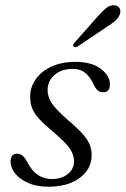

<svg xmlns="http://www.w3.org/2000/svg" viewBox="-20 -697 475 726"><path d="M175.5 -20Q213 -20 236.5 -39Q260 -58 260 -88Q260 -110.5 244.8 -134Q229.5 -157.5 181.5 -198Q147 -226.5 128 -247.5Q109 -268.5 101.5 -288Q94 -307.5 94 -331.5Q94 -367 114.8 -397Q135.5 -427 174 -445Q212.5 -463 265.5 -463Q327 -463 361.2 -436.8Q395.5 -410.5 395.5 -378.5Q396 -348 369.5 -348Q358 -348 349.5 -355.2Q341 -362.5 332.5 -380.5Q320 -407.5 301.8 -422Q283.5 -436.5 255.5 -436.5Q212 -436.5 186 -413.5Q160 -390.5 160 -356.5Q160 -332 174.8 -308.2Q189.5 -284.5 237 -243Q273 -212.5 292.2 -190.8Q311.5 -169 319 -150.5Q326.5 -132 326.5 -110Q326.5 -58.5 282.2 -24.8Q238 9 161.5 9Q118.5 9 86.5 -5.2Q54.5 -19.5 37.2 -41.2Q20 -63 20 -85.5Q20.5 -116 45 -116Q56 -116 65.5 -108.2Q75 -100.5 84 -82.5Q101.5 -49 124.8 -34.5Q148 -20 175.5 -20ZM346 -631Q365.5 -653.5 381.2 -666.2Q397 -679 413.5 -677Q428 -675 432.8 -664.5Q437.5 -654 432.5 -641.5Q427 -628 413.8 -616.8Q400.5 -605.5 381 -593.5L274 -521.5Q262.5 -516 258 -521.5Q255 -524.5 257.2 -528.8Q259.5 -533 263 -537Z"/></svg>

Font: Fraunces 9pt Light
Style: Italic
Weight: 300
Italic angle: -16°
Version: Version 1.000;[0bf87f6ff]